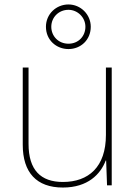

<svg xmlns="http://www.w3.org/2000/svg" viewBox="-20 -831 613 861"><path d="M287 -611C342 -611 387 -652 387 -711C387 -766 342 -811 287 -811C232 -811 186 -768 186 -711C186 -651 233 -611 287 -611ZM287 -635C242 -635 210 -669 210 -711C210 -753 243 -787 287 -787C328 -787 363 -753 363 -711C363 -669 332 -635 287 -635ZM481 -528H455V-226C455 -82 377 -15 262 -15C163 -15 108 -68 108 -186V-528H82V-182C82 -57 144 10 262 10C374 10 431 -50 454 -111H456L460 0H481Z"/></svg>

Font: Noto Sans Telugu Thin
Style: Regular
Weight: 100
Designer: Jelle Bosma - Monotype Design Team
Foundry: Monotype Imaging Inc.
Version: Version 2.005